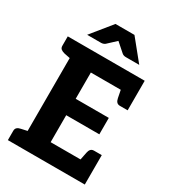

<svg xmlns="http://www.w3.org/2000/svg" viewBox="-222 -1051 1041 1165"><g transform="rotate(30 299.0 -468.5)"><path d="M99 0V-727H562V-607H254V-423H486V-308H254V-119H562V0ZM459 -97 474 -172Q477 -188 485 -197Q493 -206 508 -206H562V-119ZM459 -630 562 -607V-520H508Q493 -520 485 -529Q477 -538 474 -554ZM122 -727 108 -617 58 -627Q42 -631 32.5 -638.5Q23 -646 23 -662V-727ZM23 0V-65Q23 -80 32 -88Q41 -96 57 -99L107 -110L121 0ZM120 -794 236 -937H369L485 -794H391Q374 -794 363 -804L303 -857L246 -804Q242 -800 234 -797Q226 -794 218 -794Z"/></g></svg>

Font: Aleo ExtraBold
Style: Regular
Weight: 800
Designer: Alessio Laiso
Foundry: Alessio Laiso
Version: Version 2.001;gftools[0.9.29]